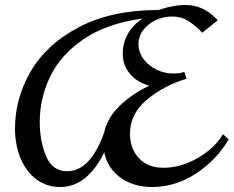

<svg xmlns="http://www.w3.org/2000/svg" viewBox="-20 -737 938 768"><path d="M895 -180Q847 -98 765 -43.5Q683 11 588 11Q514 11 462 -26.5Q410 -64 397 -128Q329 11 221 11Q166 11 125 -20Q84 -51 62 -104.5Q40 -158 40 -223Q40 -344 103.5 -452.5Q167 -561 297 -629Q427 -697 614 -697Q671 -717 723 -717Q796 -717 851 -656L789 -606Q761 -636 732.5 -653.5Q704 -671 668 -671Q635 -671 604 -657Q573 -643 553.5 -617.5Q534 -592 534 -560Q534 -528 554 -501Q574 -474 606 -458.5Q638 -443 671 -443Q705 -443 717 -450L726 -422Q636 -395 568 -338.5Q500 -282 500 -202Q500 -143 535.5 -104.5Q571 -66 633 -66Q683 -66 731 -85.5Q779 -105 816 -136Q853 -167 872 -200ZM577 -394Q528 -408 499.5 -442Q471 -476 471 -522Q471 -608 550 -663Q406 -643 314 -580Q222 -517 180.5 -430.5Q139 -344 139 -249Q139 -172 164.5 -112Q190 -52 248 -52Q341 -52 396 -205Q409 -266 459.5 -314.5Q510 -363 577 -394Z"/></svg>

Font: Amita
Style: Regular
Weight: 400
Designer: Eduardo Rodriguez Tunni, Modular Infotech, Brian J. Bonislawsky
Foundry: Eduardo Rodriguez Tunni, Modular Infotech, Brian J. Bonislawsky
Version: Version 1.004